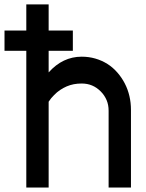

<svg xmlns="http://www.w3.org/2000/svg" viewBox="-69 -835 655 860"><path d="M257.3 -607.4H148.9V-510.7Q211.9 -581.1 296.9 -581.1Q328.6 -581.1 357.7 -572.8Q386.7 -564.5 412.6 -548.3Q436.5 -533.2 456.5 -510.3Q476.6 -487.3 490.2 -460.7Q503.9 -434.1 510.7 -404.5Q517.6 -375 517.6 -342.8V4.9H417.5V-338.9Q417.5 -352.1 415.3 -363.8Q413.1 -375.5 408.7 -386Q404.3 -396.5 397.7 -406.5Q391.1 -416.5 382.3 -425.3Q364.3 -443.4 343.3 -452.1Q322.3 -460.9 296.9 -460.9Q278.3 -460.9 261.7 -457.8Q245.1 -454.6 229.7 -448Q214.4 -441.4 200.2 -431.9Q186 -422.4 173.3 -409.2Q159.2 -395.5 148.9 -379.4V4.9H48.8V-607.4H-48.8V-698.2H48.8V-815.4H148.9V-698.2H257.3Z"/></svg>

Font: Gap Sans
Style: Black
Weight: 400
Designer: Alexandre Liziard and Etienne Ozeray
Foundry: Interstices.io
Version: Version 1.6.1 - December 3. 2014